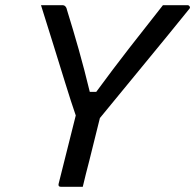

<svg xmlns="http://www.w3.org/2000/svg" viewBox="-20 -720 752 740"><path d="M299 0H215Q203 0 206 -12L272 -275Q254 -327 231.5 -400Q209 -473 184.5 -551.5Q160 -630 138 -700H221Q235 -700 239 -679Q262 -605 283.5 -529Q305 -453 326 -366H351Q414 -452 478.5 -535Q543 -618 608 -700H703Q708 -700 711 -695Q714 -690 709 -685Q625 -581 537.5 -475Q450 -369 365 -265L324 -100Q317 -75 311 -49.5Q305 -24 299 0Z"/></svg>

Font: Recursive Sn Lnr St
Style: Italic
Weight: 400
Italic angle: -15°
Version: Version 1.079;hotconv 1.0.112;makeotfexe 2.5.65598; ttfautoh